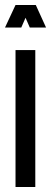

<svg xmlns="http://www.w3.org/2000/svg" viewBox="-47 -747 206 767"><path d="M15 -727 -27 -637H38L55 -676L72 -637H137L96 -727ZM94 0V-547H15V0Z"/></svg>

Font: League Gothic Condensed
Style: Regular
Weight: 400
Width: 3
Designer: Tyler Finck
Foundry: The League of Moveable Type
Version: Version 1.001;PS 001.001;hotconv 1.0.56;makeotf.lib2.0.21325